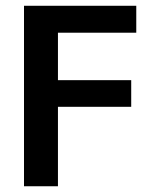

<svg xmlns="http://www.w3.org/2000/svg" viewBox="-20 -648 545 668"><path d="M436.5 -276.4V-369.1H181.6V-534.2H454.1V-627.9H63.5V0H181.6V-276.4Z"/></svg>

Font: Namkio Khamti
Style: Bold
Weight: 700
Designer: Debbi Hosken
Foundry: SIL International
Version: Version 3.917